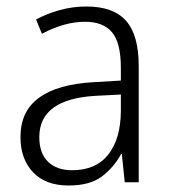

<svg xmlns="http://www.w3.org/2000/svg" viewBox="-20 -561 523 591"><path d="M246 -541Q329 -541 368 -497Q407 -453 407 -358V0H364L355 -87H353Q329 -44 292.5 -17Q256 10 191 10Q120 10 81.5 -31Q43 -72 43 -139Q43 -219 100.5 -260.5Q158 -302 268 -308L352 -313V-352Q352 -430 324.5 -462Q297 -494 242 -494Q209 -494 176 -484.5Q143 -475 109 -457L91 -501Q124 -519 164 -530Q204 -541 246 -541ZM274 -266Q101 -256 101 -139Q101 -89 128 -63Q155 -37 202 -37Q275 -37 313 -85Q351 -133 352 -217V-270Z"/></svg>

Font: Noto Sans Thai Looped SemiCondensed Light
Style: Regular
Weight: 300
Width: 4
Designer: Sasikarn Vongin, Ben Mitchell
Foundry: The Fontpad Ltd
Version: Version 1.001; ttfautohint (v1.8.4.7-5d5b)